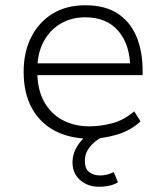

<svg xmlns="http://www.w3.org/2000/svg" viewBox="-20 -520 633 731"><path d="M323 8Q247 8 190 -21.5Q133 -51 101.5 -108Q70 -165 70 -247Q70 -321 98.5 -378Q127 -435 179.5 -467.5Q232 -500 305 -500Q380 -500 428 -468.5Q476 -437 499.5 -381Q523 -325 523 -250V-234H103V-279H500L476 -257Q476 -348 431.5 -401Q387 -454 304 -454Q251 -454 210 -429.5Q169 -405 145.5 -360.5Q122 -316 122 -254V-247Q122 -181 147 -134.5Q172 -88 217 -63.5Q262 -39 321 -39Q362 -39 406.5 -50.5Q451 -62 491 -96L515 -58Q478 -23 425.5 -7.5Q373 8 323 8ZM356 191Q314 191 285 165.5Q256 140 256 98Q256 60 282 25Q308 -10 351 -32L374 0Q359 6 342.5 19Q326 32 314.5 50.5Q303 69 303 92Q303 123 320 135.5Q337 148 361 148Q373 148 386.5 145Q400 142 413 135L429 174Q419 181 400 186Q381 191 356 191Z"/></svg>

Font: Nunito Sans 7pt ExtraLight
Style: Regular
Weight: 250
Designer: Vernon Adams
Foundry: Vernon Adams
Version: Version 3.101;gftools[0.9.27]